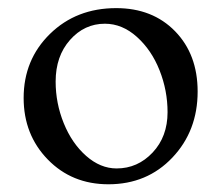

<svg xmlns="http://www.w3.org/2000/svg" viewBox="-20 -448 553 480"><path d="M39.1 -203.1Q39.1 -298.8 105 -363.3Q170.9 -427.7 270.5 -427.7Q361.3 -427.7 417.7 -369.9Q474.1 -312 474.1 -219.2Q474.1 -120.6 410.9 -54Q347.7 12.7 251 12.7Q159.7 12.7 99.4 -49.3Q39.1 -111.3 39.1 -203.1ZM271.5 -26.9Q324.2 -26.9 361.6 -66.7Q398.9 -106.4 398.9 -167.5Q398.9 -221.7 378.9 -272.2Q358.9 -322.8 322.3 -355.7Q285.6 -388.7 242.2 -388.7Q190.9 -388.7 155 -348.1Q119.1 -307.6 119.1 -244.1Q119.1 -189.9 139.4 -139.9Q159.7 -89.8 195.3 -58.3Q231 -26.9 271.5 -26.9Z"/></svg>

Font: Cooper*
Style: Regular
Weight: 400
Designer: Owen Earl
Foundry: indestructible type*
Version: Version 0.001